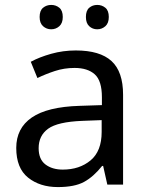

<svg xmlns="http://www.w3.org/2000/svg" viewBox="-20 -750 601 780"><path d="M288 -545Q386 -545 433 -502Q480 -459 480 -365V0H416L399 -76H395Q360 -32 321.5 -11Q283 10 215 10Q142 10 94 -28.5Q46 -67 46 -149Q46 -229 109 -272.5Q172 -316 303 -320L394 -323V-355Q394 -422 365 -448Q336 -474 283 -474Q241 -474 203 -461.5Q165 -449 132 -433L105 -499Q140 -518 188 -531.5Q236 -545 288 -545ZM314 -259Q214 -255 175.5 -227Q137 -199 137 -148Q137 -103 164.5 -82Q192 -61 235 -61Q303 -61 348 -98.5Q393 -136 393 -214V-262ZM141 -681Q141 -707 155 -718.5Q169 -730 188 -730Q207 -730 221 -718.5Q235 -707 235 -681Q235 -656 221 -643.5Q207 -631 188 -631Q169 -631 155 -643.5Q141 -656 141 -681ZM329 -681Q329 -707 342.5 -718.5Q356 -730 375 -730Q394 -730 408 -718.5Q422 -707 422 -681Q422 -656 408 -643.5Q394 -631 375 -631Q356 -631 342.5 -643.5Q329 -656 329 -681Z"/></svg>

Font: Noto Sans Ol Chiki
Style: Regular
Weight: 400
Designer: Monotype Design Team, Lewis McGuffie
Foundry: Monotype Imaging Inc.
Version: Version 2.003